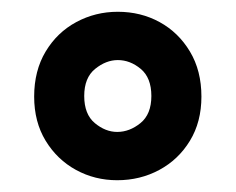

<svg xmlns="http://www.w3.org/2000/svg" viewBox="-20 -732 400 326"><path d="M179 -426Q141 -426 109 -443.5Q77 -461 57.5 -493Q38 -525 38 -568Q38 -612 57.5 -644.5Q77 -677 109.5 -694.5Q142 -712 180 -712Q219 -712 251 -694.5Q283 -677 302.5 -644.5Q322 -612 322 -568Q322 -525 302.5 -493Q283 -461 250.5 -443.5Q218 -426 179 -426ZM179 -508Q200 -508 218.5 -523Q237 -538 237 -569Q237 -600 219 -615Q201 -630 180 -630Q160 -630 141.5 -615Q123 -600 123 -569Q123 -538 141 -523Q159 -508 179 -508Z"/></svg>

Font: DeepMind Sans
Style: Bold
Weight: 700
Designer: Jonny Pinhorn / Modifications: Colophon Foundry
Foundry: Colophon Foundry
Version: Version 1.002; ttfautohint (v1.8.2)